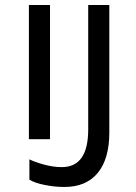

<svg xmlns="http://www.w3.org/2000/svg" viewBox="-20 -734 540 764"><path d="M95 -714H179V-180H95ZM97 -19V-100Q116 -90 153.5 -79.5Q191 -69 226 -69Q331 -69 331 -219V-714H415V-207Q415 -102 369 -46Q323 10 236 10Q198 10 158 2Q118 -6 97 -19Z"/></svg>

Font: Noto Sans Mono UI Cond
Style: Regular
Weight: 400
Width: 3
Monospace: yes
Designer: Monotype Design team
Foundry: Monotype Imaging Inc.
Version: Version 1.000